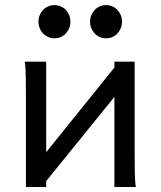

<svg xmlns="http://www.w3.org/2000/svg" viewBox="-20 -743 638 763"><path d="M163.6 -498V-138.2L434.6 -474.6V-498H515.1V-148.9Q515.1 -98.1 515.6 -59.3Q516.1 -20.5 520 0H434.6V-357.9L163.6 -23.4V0H83V-349.1Q83 -399.9 82.5 -438.7Q82 -477.5 78.1 -498ZM132.8 -656.7Q132.8 -670.4 137.7 -682.4Q142.6 -694.3 151.1 -703.4Q159.7 -712.4 171.1 -717.5Q182.6 -722.7 196.3 -722.7Q210 -722.7 221.7 -717.5Q233.4 -712.4 241.7 -703.4Q250 -694.3 254.9 -682.4Q259.8 -670.4 259.8 -656.7Q259.8 -643.1 254.9 -631.1Q250 -619.1 241.7 -610.1Q233.4 -601.1 221.7 -595.9Q210 -590.8 196.3 -590.8Q182.6 -590.8 171.1 -595.9Q159.7 -601.1 151.1 -610.1Q142.6 -619.1 137.7 -631.1Q132.8 -643.1 132.8 -656.7ZM337.9 -656.7Q337.9 -670.4 342.8 -682.4Q347.7 -694.3 356.2 -703.4Q364.7 -712.4 376.2 -717.5Q387.7 -722.7 401.4 -722.7Q415 -722.7 426.8 -717.5Q438.5 -712.4 446.8 -703.4Q455.1 -694.3 460 -682.4Q464.8 -670.4 464.8 -656.7Q464.8 -643.1 460 -631.1Q455.1 -619.1 446.8 -610.1Q438.5 -601.1 426.8 -595.9Q415 -590.8 401.4 -590.8Q387.7 -590.8 376.2 -595.9Q364.7 -601.1 356.2 -610.1Q347.7 -619.1 342.8 -631.1Q337.9 -643.1 337.9 -656.7Z"/></svg>

Font: Andika FrenchTight
Style: Regular
Weight: 400
Designer: Victor Gaultney, Annie Olsen, Julie Remington, Don Collingsworth, Eric Hays, Becca Hirsbrunner
Foundry: SIL International
Version: Version 5.000 ; Dig1 Dig4Opn Dig7 LnSpcTght